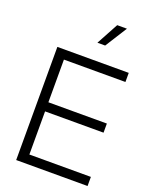

<svg xmlns="http://www.w3.org/2000/svg" viewBox="-179 -1093 940 1188"><g transform="rotate(20 291.5 -499.0)"><path d="M79 -745H549V-685H144V-404H529V-344H144V-60H549V0H79ZM381 -998H445L354 -854H303Z"/></g></svg>

Font: BLUETTI 2.0 Extralight
Style: Roman
Weight: 200
Designer: Stijn de Vries
Foundry: tokotype
Version: Version 2.005;October 31, 2023;FontCreator 14.0.0.2814 64-bi